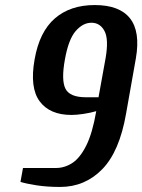

<svg xmlns="http://www.w3.org/2000/svg" viewBox="-20 -730 563 760"><path d="M218 10Q166 10 124.5 3.5Q83 -3 61 -10L71 -65H201Q236 -65 266.5 -85Q297 -105 321.5 -154Q346 -203 361 -290Q337 -283 309.5 -279Q282 -275 263 -275Q177 -275 137 -329Q97 -383 117 -495Q136 -604 197 -657Q258 -710 355 -710Q453 -710 494.5 -657.5Q536 -605 518 -500L479 -280Q453 -130 384.5 -60Q316 10 218 10ZM320 -345H370L398 -500Q411 -575 393.5 -607.5Q376 -640 342 -640Q308 -640 279.5 -607Q251 -574 237 -495Q222 -413 239 -379Q256 -345 320 -345Z"/></svg>

Font: Cuprum
Style: Bold Italic
Weight: 700
Italic angle: -10°
Designer: Jovanny Lemonad
Foundry: Jovanny Lemonad
Version: Version 3.000